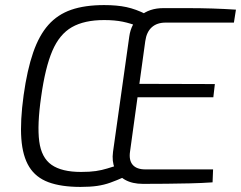

<svg xmlns="http://www.w3.org/2000/svg" viewBox="-20 -723 949 756"><path d="M390 -703Q441 -703 478 -695Q515 -687 555 -667L527 -618Q495 -631 463.5 -637.5Q432 -644 390 -644Q312 -644 263 -616Q214 -588 186 -522.5Q158 -457 142 -342Q126 -231 134.5 -166.5Q143 -102 183 -74Q223 -46 299 -46Q334 -46 357.5 -49.5Q381 -53 402 -59.5Q423 -66 449 -74L469 -26Q440 -13 415 -4Q390 5 362.5 9Q335 13 297 13Q221 13 171 -5.5Q121 -24 95 -66Q69 -108 64 -177Q59 -246 73 -348Q87 -448 110.5 -516Q134 -584 170.5 -625Q207 -666 260.5 -684.5Q314 -703 390 -703ZM481 -393 826 -392 820 -340H473ZM623 -691Q672 -691 720.5 -691Q769 -691 816.5 -689.5Q864 -688 909 -685L901 -634H632Q598 -634 577.5 -615.5Q557 -597 552 -561L492 -126Q487 -92 502.5 -74Q518 -56 552 -56H819L817 -5Q773 -2 727 -1Q681 0 635 0.5Q589 1 543 1Q501 1 472.5 -15Q444 -31 432 -59.5Q420 -88 425 -125L489 -579Q496 -630 532 -660.5Q568 -691 623 -691Z"/></svg>

Font: Exo 2 Light
Style: Italic
Weight: 300
Italic angle: -8°
Designer: Natanael Gama
Foundry: Natanael Gama
Version: Version 2.010